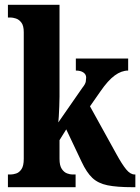

<svg xmlns="http://www.w3.org/2000/svg" viewBox="-20 -780 585 800"><path d="M13 0V-53H25Q34 -53 47 -57Q60 -61 69.5 -75Q79 -89 79 -118V-646Q79 -673 69 -686Q59 -699 46 -703Q33 -707 25 -707H13V-760H228V-378Q228 -360 227 -337.5Q226 -315 225 -295.5Q224 -276 223 -270L323 -414Q336 -430 337.5 -440.5Q339 -451 339 -457Q339 -470 327.5 -478Q316 -486 296 -486V-536H514V-486Q486 -486 458 -465.5Q430 -445 399 -400L355 -337L465 -138Q488 -96 505.5 -74.5Q523 -53 541 -53H544V0H533Q467 0 428 -8Q389 -16 365 -38.5Q341 -61 320 -106L256 -241L228 -196V-118Q228 -90 237.5 -76Q247 -62 259.5 -57.5Q272 -53 281 -53H295V0Z"/></svg>

Font: Noto Serif Tamil ExtraCondensed ExtraBold
Style: Italic
Weight: 800
Width: 2
Italic angle: -12°
Designer: Indian Type Foundry, Tom Grace, and the Monotype Design Team
Foundry: Monotype Imaging Inc.
Version: Version 2.003; ttfautohint (v1.8.4.7-5d5b)